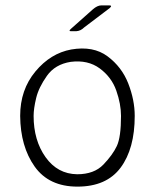

<svg xmlns="http://www.w3.org/2000/svg" viewBox="-20 -679 576 714"><path d="M268 15Q162 15 109 -59.5Q56 -134 55 -248Q55 -345 111.5 -413Q168 -481 245 -495Q327 -509 380 -469.5Q433 -430 457 -368.5Q481 -307 481 -248Q481 -126 428.5 -55.5Q376 15 268 15ZM267 -31Q330 -31 364.5 -67Q399 -103 414.5 -136Q430 -169 430 -248Q430 -292 412.5 -342Q395 -392 351 -424.5Q307 -457 243 -449Q185 -440 154.5 -397Q124 -354 114.5 -314.5Q105 -275 105 -248Q105 -157 149.5 -94.5Q194 -32 267 -31ZM244 -572 325 -644Q342 -659 357 -659H386Q399 -659 388 -649L293 -577Q280 -564 264 -563H243Q234 -563 244 -572Z"/></svg>

Font: Vivano Light
Style: Regular
Weight: 300
Designer: Joe Prince, Josias Burgherr
Version: Version 2.064;September 19, 2022;FontCreator 14.0.0.2877 64-